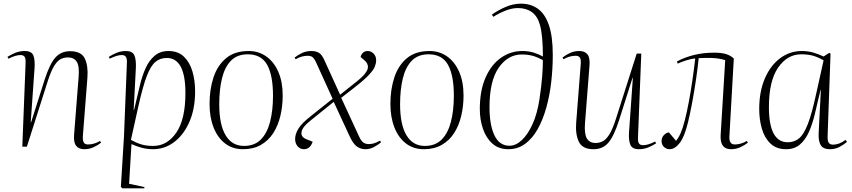

<svg xmlns="http://www.w3.org/2000/svg" viewBox="-20 -802 4661 1050"><path d="M533 -22Q517 -9 493 2.5Q469 14 441 14Q411 14 396.5 -4.5Q382 -23 385 -63L410 -382Q415 -441 399.5 -464.5Q384 -488 352 -488Q331 -488 312.5 -479Q294 -470 276.5 -442Q259 -414 241 -358L127 0H102L120 -458Q121 -482 114.5 -491.5Q108 -501 92 -501Q80 -501 64 -496.5Q48 -492 26 -481L21 -491Q41 -504 64.5 -513.5Q88 -523 115 -523Q153 -523 162.5 -498.5Q172 -474 169 -430L148 -133H150L224 -366Q252 -453 283 -487.5Q314 -522 363 -522Q425 -522 444 -481.5Q463 -441 458 -377L433 -56Q432 -34 438 -23Q444 -12 461 -12Q495 -12 527 -31Z M674 -458Q675 -482 668 -491.5Q661 -501 646 -501Q634 -501 618 -496.5Q602 -492 580 -481L575 -491Q595 -504 618.5 -513.5Q642 -523 669 -523Q704 -523 714.5 -500Q725 -477 723 -430L711 -200H713L745 -335Q757 -386 776 -428.5Q795 -471 825.5 -497Q856 -523 901 -523Q954 -523 986 -492Q1018 -461 1032.5 -411Q1047 -361 1047 -303Q1047 -207 1016 -136Q985 -65 933 -25.5Q881 14 817 14Q783 14 753 5.5Q723 -3 699 -14L686 203L770 221L769 228H649L641 220L658 -56ZM892 -485Q856 -485 830 -463.5Q804 -442 782.5 -385.5Q761 -329 737 -222L696 -37Q727 -20 754 -12Q781 -4 818 -4Q894 -4 944 -76.5Q994 -149 994 -293Q994 -485 892 -485Z M1309 14Q1252 14 1211 -17.5Q1170 -49 1148 -105Q1126 -161 1126 -234Q1126 -313 1147.5 -378.5Q1169 -444 1216 -483.5Q1263 -523 1340 -523Q1394 -523 1436 -493.5Q1478 -464 1502 -409.5Q1526 -355 1526 -279Q1526 -222 1513.5 -169Q1501 -116 1475 -75Q1449 -34 1407.5 -10Q1366 14 1309 14ZM1314 -4Q1372 -4 1406.5 -39Q1441 -74 1457 -136Q1473 -198 1473 -278Q1473 -390 1441 -447.5Q1409 -505 1335 -505Q1277 -505 1243 -470Q1209 -435 1194 -373.5Q1179 -312 1179 -232Q1179 -120 1214 -62Q1249 -4 1314 -4Z M1840 -284 1933 -358Q1981 -396 1990 -423.5Q1999 -451 1970 -475L1952 -490Q1954 -502 1964 -512.5Q1974 -523 1991 -523Q2009 -523 2023 -509Q2037 -495 2037 -472Q2037 -456 2030 -438Q2023 -420 1998 -393Q1973 -366 1918 -323L1846 -267L1944 -55Q1955 -31 1967 -22.5Q1979 -14 1998 -14Q2026 -14 2058 -33L2064 -24Q2048 -10 2025.5 2Q2003 14 1978 14Q1953 14 1932 -0.5Q1911 -15 1891 -59L1805 -245L1671 -137Q1634 -107 1629 -80Q1624 -53 1657 -40L1690 -27Q1676 14 1642 14Q1622 14 1608 -1.5Q1594 -17 1594 -42Q1594 -69 1612 -98.5Q1630 -128 1681 -168L1799 -262L1708 -462Q1702 -476 1692.5 -486.5Q1683 -497 1663 -497Q1629 -497 1597 -478L1591 -487Q1608 -501 1631.5 -512Q1655 -523 1683 -523Q1707 -523 1723.5 -513.5Q1740 -504 1753 -475Z M2298 14Q2241 14 2200 -17.5Q2159 -49 2137 -105Q2115 -161 2115 -234Q2115 -313 2136.5 -378.5Q2158 -444 2205 -483.5Q2252 -523 2329 -523Q2383 -523 2425 -493.5Q2467 -464 2491 -409.5Q2515 -355 2515 -279Q2515 -222 2502.5 -169Q2490 -116 2464 -75Q2438 -34 2396.5 -10Q2355 14 2298 14ZM2303 -4Q2361 -4 2395.5 -39Q2430 -74 2446 -136Q2462 -198 2462 -278Q2462 -390 2430 -447.5Q2398 -505 2324 -505Q2266 -505 2232 -470Q2198 -435 2183 -373.5Q2168 -312 2168 -232Q2168 -120 2203 -62Q2238 -4 2303 -4Z M2670 -722Q2703 -746 2745 -764Q2787 -782 2829 -782Q2882 -782 2921 -754.5Q2960 -727 2981.5 -665.5Q3003 -604 3003 -501Q3003 -427 2994.5 -353Q2986 -279 2967.5 -213Q2949 -147 2920.5 -96Q2892 -45 2852 -15.5Q2812 14 2760 14Q2707 14 2672.5 -17Q2638 -48 2621 -98Q2604 -148 2604 -206Q2604 -306 2635 -377Q2666 -448 2719 -485.5Q2772 -523 2836 -523Q2871 -523 2899.5 -514Q2928 -505 2949 -493Q2949 -547 2945 -592Q2941 -637 2933 -665Q2920 -713 2889 -735.5Q2858 -758 2812 -758Q2781 -758 2745 -744Q2709 -730 2678 -710ZM2766 -5Q2801 -5 2834 -36Q2867 -67 2892.5 -123.5Q2918 -180 2930 -258Q2941 -332 2945 -384Q2949 -436 2949 -473Q2916 -491 2890.5 -497.5Q2865 -504 2833 -504Q2758 -504 2707.5 -432Q2657 -360 2657 -216Q2657 -119 2684 -62Q2711 -5 2766 -5Z M3056 -487Q3073 -501 3096.5 -512Q3120 -523 3148 -523Q3178 -523 3192.5 -505Q3207 -487 3204 -446L3179 -126Q3175 -68 3190 -44Q3205 -20 3237 -20Q3258 -20 3276.5 -29.5Q3295 -39 3312.5 -67Q3330 -95 3348 -151L3462 -509H3487L3469 -51Q3468 -27 3474.5 -17.5Q3481 -8 3497 -8Q3509 -8 3525 -12.5Q3541 -17 3563 -28L3568 -18Q3548 -5 3524.5 4.5Q3501 14 3474 14Q3437 14 3427 -11Q3417 -36 3420 -79L3441 -376H3439L3365 -143Q3337 -56 3306.5 -21Q3276 14 3226 14Q3165 14 3145.5 -27Q3126 -68 3131 -132L3156 -453Q3158 -476 3151.5 -486.5Q3145 -497 3128 -497Q3094 -497 3062 -478Z M3682 -466Q3725 -489 3776 -501.5Q3827 -514 3885 -514Q3925 -514 3950 -506.5Q3975 -499 3993 -482L3969 -58Q3966 -12 3998 -12Q4032 -12 4064 -31L4070 -22Q4054 -9 4030 2.5Q4006 14 3978 14Q3948 14 3933.5 -4.5Q3919 -23 3921 -63L3946 -473Q3911 -484 3872 -485Q3833 -486 3801 -484Q3796 -433 3786.5 -368.5Q3777 -304 3765.5 -242Q3754 -180 3743 -135Q3724 -55 3697.5 -20.5Q3671 14 3642 14Q3624 14 3611 1.5Q3598 -11 3598 -31Q3598 -50 3610.5 -63Q3623 -76 3638 -78L3677 -32Q3704 -62 3724 -140Q3736 -186 3747 -245Q3758 -304 3767 -366Q3776 -428 3782 -482Q3760 -481 3730 -471Q3700 -461 3686 -454Z M4506 -59Q4505 -31 4512.5 -21Q4520 -11 4535 -11Q4570 -11 4604 -37L4612 -26Q4593 -10 4570 2Q4547 14 4519 14Q4482 14 4468.5 -8Q4455 -30 4457 -73L4469 -309H4467L4435 -174Q4423 -124 4404 -81Q4385 -38 4355 -12Q4325 14 4279 14Q4226 14 4193.5 -17Q4161 -48 4146.5 -98Q4132 -148 4132 -206Q4132 -302 4163 -373.5Q4194 -445 4247 -484Q4300 -523 4364 -523Q4400 -523 4429.5 -514Q4459 -505 4484 -493L4515 -513L4522 -508ZM4288 -24Q4324 -24 4350 -45.5Q4376 -67 4398 -124Q4420 -181 4443 -287L4484 -472Q4450 -491 4423.5 -498Q4397 -505 4361 -505Q4286 -505 4235.5 -432.5Q4185 -360 4185 -216Q4185 -24 4288 -24Z"/></svg>

Font: Literata 72pt ExtraLight
Style: Italic
Weight: 200
Italic angle: -2°
Designer: Latin by Veronika Burian and Jose Scaglione. Greek by Irene Vlachou. Cyrillic by Vera Evstafieva
Foundry: TypeTogether
Version: Version 3.002